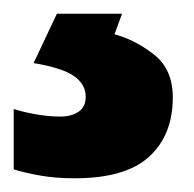

<svg xmlns="http://www.w3.org/2000/svg" viewBox="-20 -113 283 280"><path d="M232 29Q232 84 197.5 115.5Q163 147 89 147Q61 147 38.5 143Q16 139 0 134V46Q16 51 34 54Q52 57 68 57Q84 57 94.5 50Q105 43 105 28Q105 10 88 -2Q71 -14 29 -21L63 -93H158L147 -63Q177 -55 204.5 -33.5Q232 -12 232 29Z"/></svg>

Font: Noto Sans Kannada UI ExtraBold
Style: Regular
Weight: 800
Designer: Jelle Bosma - Monotype Design Team
Foundry: Monotype Imaging Inc.
Version: Version 2.005; ttfautohint (v1.8.4.7-5d5b)